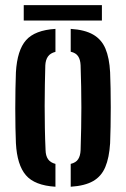

<svg xmlns="http://www.w3.org/2000/svg" viewBox="-20 -720 491 748"><path d="M42 -162Q41 -187 40.2 -222.2Q39.5 -257.5 39.5 -297Q39.5 -336.5 40.2 -373.5Q41 -410.5 42 -438.5Q47 -524.5 81.5 -563.5Q116 -602.5 196 -607.5V-518Q176 -513 166.8 -499.8Q157.5 -486.5 156.5 -465Q155.5 -430 154.8 -390Q154 -350 154 -307.5Q154 -265 154.8 -221.8Q155.5 -178.5 157.5 -135.5Q158 -113 167.2 -99.8Q176.5 -86.5 196 -81.5V7.5Q115 2.5 80.8 -37.5Q46.5 -77.5 42 -162ZM255.5 7.5V-81.5Q276 -86.5 284.5 -99.8Q293 -113 294 -134.5Q295.5 -179.5 296.2 -220.8Q297 -262 297 -301.8Q297 -341.5 296.2 -382Q295.5 -422.5 294 -466Q293 -488 284.2 -501Q275.5 -514 255.5 -518.5V-607.5Q310.5 -604 343 -585.2Q375.5 -566.5 390.8 -530.5Q406 -494.5 409 -438.5Q410 -412 410.8 -376.2Q411.5 -340.5 411.5 -301.8Q411.5 -263 410.8 -226.5Q410 -190 409 -162Q405.5 -105.5 390.2 -69.2Q375 -33 342.8 -14.5Q310.5 4 255.5 7.5ZM72.5 -700H377V-640H72.5Z"/></svg>

Font: Big Shoulders Stencil Text Thin
Style: Bold
Weight: 700
Version: Version 2.001